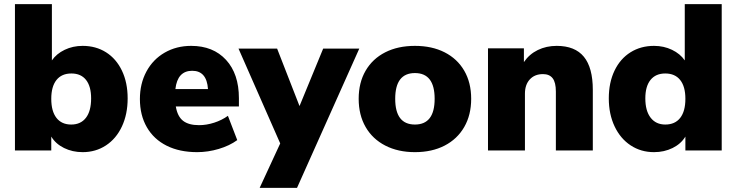

<svg xmlns="http://www.w3.org/2000/svg" viewBox="-20 -725 3549 925"><path d="M595 -251Q595 -175 567.5 -116Q540 -57 490.5 -24.5Q441 8 378 8Q329 8 288.5 -12Q248 -32 227 -67V0H52V-705H230V-434Q252 -466 291.5 -485Q331 -504 378 -504Q442 -504 491 -473Q540 -442 567.5 -384.5Q595 -327 595 -251ZM419 -251Q419 -309 394.5 -340Q370 -371 324 -371Q277 -371 252 -339.5Q227 -308 227 -249Q227 -189 252 -157Q277 -125 323 -125Q369 -125 394 -157.5Q419 -190 419 -251Z M1131 -212H827Q835 -164 862 -143Q889 -122 939 -122Q975 -122 1012 -134Q1049 -146 1078 -167L1123 -50Q1086 -23 1034 -7.5Q982 8 930 8Q845 8 783 -23Q721 -54 687.5 -112Q654 -170 654 -248Q654 -322 685.5 -380.5Q717 -439 773.5 -471.5Q830 -504 901 -504Q1007 -504 1069 -436.5Q1131 -369 1131 -252ZM825 -296H982Q976 -384 906 -384Q835 -384 825 -296Z M1537 -491H1711L1411 180H1231L1330 -34L1129 -491H1315L1423 -214Z M1708 -249Q1708 -327 1741.5 -384.5Q1775 -442 1836 -473Q1897 -504 1979 -504Q2061 -504 2122 -473Q2183 -442 2216.5 -384.5Q2250 -327 2250 -249Q2250 -171 2216.5 -113Q2183 -55 2122 -23.5Q2061 8 1979 8Q1898 8 1836.5 -23.5Q1775 -55 1741.5 -113Q1708 -171 1708 -249ZM2074 -249Q2074 -373 1979 -373Q1884 -373 1884 -249Q1884 -125 1979 -125Q2074 -125 2074 -249Z M2836 -292V0H2658V-284Q2658 -328 2642.5 -348Q2627 -368 2596 -368Q2556 -368 2532.5 -342.5Q2509 -317 2509 -274V0H2331V-492H2504V-426Q2530 -464 2571 -484Q2612 -504 2662 -504Q2750 -504 2793 -451.5Q2836 -399 2836 -292Z M3457 -705V0H3282V-67Q3261 -32 3220.5 -12Q3180 8 3131 8Q3068 8 3018.5 -24.5Q2969 -57 2941 -116Q2913 -175 2913 -251Q2913 -327 2940.5 -384.5Q2968 -442 3017.5 -473Q3067 -504 3131 -504Q3178 -504 3217.5 -485Q3257 -466 3279 -434V-705ZM3282 -249Q3282 -308 3257 -339.5Q3232 -371 3185 -371Q3139 -371 3114 -340Q3089 -309 3089 -251Q3089 -191 3114.5 -158Q3140 -125 3185 -125Q3232 -125 3257 -157Q3282 -189 3282 -249Z"/></svg>

Font: wassup Sans
Style: Black
Weight: 900
Version: Version 2.001